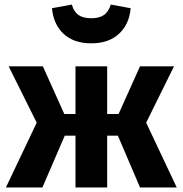

<svg xmlns="http://www.w3.org/2000/svg" viewBox="-20 -822 801 842"><path d="M621 -284 755 0H594L497 -227H450V0H311V-227H264L166 0H6L141 -284L18 -531H168L262 -322H311V-531H450V-322H500L594 -531H743ZM208 -786 295 -802Q304 -770 324.5 -756Q345 -742 380 -742Q415 -742 435.5 -756Q456 -770 466 -802L553 -786Q547 -716 502 -674Q457 -632 380 -632Q303 -632 258.5 -674Q214 -716 208 -786Z"/></svg>

Font: FiraGOUPP
Style: Bold
Weight: 700
Designer: bBox Type
Foundry: bBox Type GmbH
Version: Version 1.001